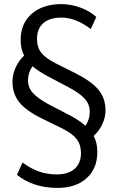

<svg xmlns="http://www.w3.org/2000/svg" viewBox="-20 -732 577 939"><path d="M438 -67Q456 -35 456 12Q456 92 403.5 139.5Q351 187 262 187Q142 187 63 123L90 63Q133 94 172.5 107.5Q212 121 258 121Q314 121 345 93.5Q376 66 376 16Q376 -24 355.5 -51Q335 -78 286 -103L190 -150Q109 -189 75 -231Q41 -273 41 -332Q41 -368 56.5 -402Q72 -436 98 -460Q81 -491 81 -537Q81 -617 134.5 -664Q188 -711 278 -712Q327 -712 373 -695Q419 -678 451 -649L424 -590Q350 -646 281 -646Q223 -646 192 -619Q161 -592 161 -541Q161 -501 181.5 -474.5Q202 -448 251 -423L347 -375Q427 -335 461.5 -293Q496 -251 496 -193Q496 -158 480.5 -125Q465 -92 438 -67ZM398 -117Q419 -147 419 -186Q419 -221 395 -248.5Q371 -276 314 -306L221 -355Q168 -383 139 -408Q117 -377 117 -339Q117 -304 141 -277Q165 -250 223 -219L316 -171Q366 -145 398 -117Z"/></svg>

Font: wassup Sans
Style: Regular
Weight: 400
Version: Version 2.001